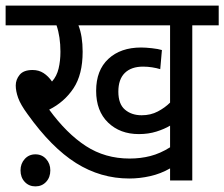

<svg xmlns="http://www.w3.org/2000/svg" viewBox="-20 -642 798 683"><path d="M664 -552V0H585V-43Q552 -24 514.5 -15.5Q477 -7 440 -7Q338 -7 250.5 -62Q163 -117 78 -236Q53 -270 44.5 -294Q36 -318 36 -338Q36 -359 50 -376Q64 -393 96 -393Q118 -393 135 -382Q152 -371 165 -352Q182 -371 188.5 -398.5Q195 -426 195 -458Q195 -484 191.5 -508Q188 -532 181 -552H0V-622H758V-552ZM484 -232Q516 -232 541.5 -245.5Q567 -259 585 -277V-552H259Q274 -514 274 -458Q274 -377 241.5 -328Q209 -279 155 -252Q217 -167 285.5 -122.5Q354 -78 441 -78Q480 -78 515 -87Q550 -96 585 -118V-195Q565 -183 536.5 -174Q508 -165 474 -165Q407 -165 364.5 -206Q322 -247 322 -319Q322 -392 365.5 -432.5Q409 -473 482 -473Q498 -473 520.5 -470.5Q543 -468 556 -464L550 -396Q537 -400 521 -402.5Q505 -405 489 -405Q447 -405 424 -382.5Q401 -360 401 -316Q401 -272 424.5 -252Q448 -232 484 -232ZM53 -36Q53 -60 68 -76.5Q83 -93 106 -93Q129 -93 144 -76.5Q159 -60 159 -36Q159 -11 144 5Q129 21 106 21Q83 21 68 5Q53 -11 53 -36Z"/></svg>

Font: Noto Sans SemiCondensed
Style: Regular
Weight: 400
Width: 4
Designer: Monotype Design Team
Foundry: Monotype Imaging Inc.
Version: Version 2.013; ttfautohint (v1.8.4.7-5d5b)